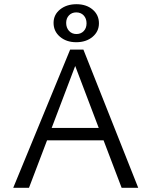

<svg xmlns="http://www.w3.org/2000/svg" viewBox="-20 -894 721 914"><path d="M473 -226H204L118 0H43L314 -658H377L638 0H559ZM235 -785Q235 -824 266 -849Q297 -874 344 -874Q391 -874 421 -848.5Q451 -823 451 -783Q451 -744 420.5 -718.5Q390 -693 343 -693Q296 -693 265.5 -719Q235 -745 235 -785ZM392 -783Q392 -806 378.5 -820.5Q365 -835 343 -835Q322 -835 308.5 -821Q295 -807 295 -785Q295 -762 308.5 -747Q322 -732 344 -732Q365 -732 378.5 -746Q392 -760 392 -783ZM450 -285 338 -580 226 -285Z"/></svg>

Font: LXGW Bright TC
Style: Regular
Weight: 400
Designer: Christian Thalmann (Catharsis Fonts)
Foundry: LXGW / Christian Thalmann (Catharsis Fonts) / Fontworks Inc.
Version: Version 5.501